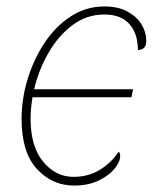

<svg xmlns="http://www.w3.org/2000/svg" viewBox="-20 -566 485 596"><path d="M210 10Q142 10 94.5 -41.5Q47 -93 47 -197Q47 -258 65.5 -319.5Q84 -381 118 -432.5Q152 -484 199.5 -515Q247 -546 304 -546Q347 -546 376 -530Q405 -514 419.5 -490Q434 -466 434 -440Q434 -424 427 -417.5Q420 -411 408 -411Q408 -462 381.5 -491.5Q355 -521 304 -521Q249 -521 205 -488Q161 -455 130.5 -402Q100 -349 86 -289H393L388 -264H81Q75 -230 75 -197Q75 -111 114 -64Q153 -17 208 -17Q255 -17 291 -39.5Q327 -62 348 -95Q353 -92 353 -82Q353 -63 335 -41.5Q317 -20 285 -5Q253 10 210 10Z"/></svg>

Font: Noto Serif Thin
Style: Italic
Weight: 100
Italic angle: -12°
Designer: Monotype Design Team
Foundry: Monotype Imaging Inc.
Version: Version 2.014; ttfautohint (v1.8.4.7-5d5b)